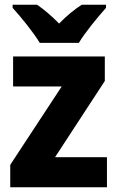

<svg xmlns="http://www.w3.org/2000/svg" viewBox="-20 -786 493 806"><path d="M147 -606H311C337 -650 392 -716 425 -753V-766H323C292 -746 261 -721 228 -687C196 -720 166 -745 136 -766H33V-753C67 -716 122 -648 147 -606ZM429 0V-126H211L420 -446V-549H35V-423H239L23 -94V0Z"/></svg>

Font: Noto Sans Thai SemCond ExtBd
Style: Regular
Weight: 800
Width: 4
Designer: Monotype Design Team
Foundry: Monotype Imaging Inc.
Version: Version 2.002